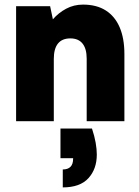

<svg xmlns="http://www.w3.org/2000/svg" viewBox="-20 -527 605 835"><path d="M380 32Q391 65 396 93.5Q401 122 401 145Q401 208 364.5 248Q328 288 253 288V210Q275 210 286.5 198.5Q298 187 298 163V150H324V161H243V32ZM50 -500H198L210 -443Q234 -471 267.5 -489Q301 -507 341 -507Q400 -507 440 -481.5Q480 -456 500.5 -408Q521 -360 521 -292V0H357V-272Q357 -315 339 -337.5Q321 -360 286 -360Q250 -360 232 -337.5Q214 -315 214 -271V0H50Z"/></svg>

Font: Albert Sans Black
Style: Regular
Weight: 900
Designer: Andreas Rasmussen
Foundry: a.Foundry
Version: Version 1.025